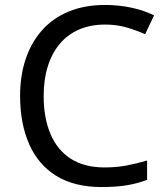

<svg xmlns="http://www.w3.org/2000/svg" viewBox="-20 -810 672 774"><path d="M403 -711Q346 -711 300 -691.5Q254 -672 222 -634.5Q190 -597 173 -543.5Q156 -490 156 -423Q156 -335 183.5 -270Q211 -205 265.5 -170Q320 -135 402 -135Q449 -135 491 -143Q533 -151 573 -163V-85Q533 -70 490.5 -63Q448 -56 389 -56Q280 -56 207 -101Q134 -146 97.5 -229Q61 -312 61 -424Q61 -505 83.5 -572Q106 -639 149.5 -688Q193 -737 257 -763.5Q321 -790 404 -790Q459 -790 510 -779Q561 -768 601 -748L565 -672Q532 -687 491.5 -699Q451 -711 403 -711Z"/></svg>

Font: Noto Sans Malayalam UI
Style: Regular
Weight: 400
Designer: Jelle Bosma - Monotype Design Team
Foundry: Monotype Imaging Inc.
Version: Version 2.104